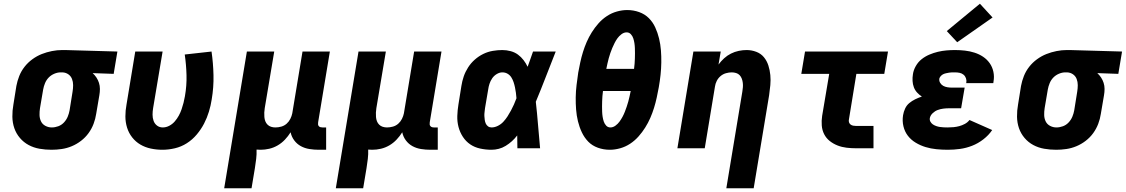

<svg xmlns="http://www.w3.org/2000/svg" viewBox="-20 -797 6051 1032"><path d="M257 8Q224 8 192.5 2.5Q161 -3 134 -17.5Q107 -32 87 -55.5Q67 -79 57 -108Q47 -137 46.5 -169.5Q46 -202 52 -235L68 -335Q73 -362 83.5 -388.5Q94 -415 112 -438Q130 -461 154 -478.5Q178 -496 204.5 -506.5Q231 -517 259 -522.5Q287 -528 314 -528Q318 -528 322.5 -528Q327 -528 331 -528L611 -520L591 -400L478 -404Q490 -393 498.5 -380Q507 -367 512 -351.5Q517 -336 517 -319Q517 -302 514 -285L497 -185Q493 -158 483 -131.5Q473 -105 456 -81.5Q439 -58 415.5 -40Q392 -22 365.5 -11Q339 0 311.5 4Q284 8 257 8ZM258 -112Q276 -112 293.5 -118.5Q311 -125 324 -139Q337 -153 344 -170Q351 -187 354 -204L370 -304Q373 -322 373 -339.5Q373 -357 367 -372.5Q361 -388 347.5 -397.5Q334 -407 316 -408H311Q310 -408 308.5 -408Q307 -408 306 -408Q289 -408 271.5 -400.5Q254 -393 241.5 -380Q229 -367 222 -350Q215 -333 212 -316L195 -216Q192 -197 192.5 -178.5Q193 -160 200.5 -144.5Q208 -129 224 -120.5Q240 -112 258 -112Z M853 8Q821 8 790.5 1.5Q760 -5 734.5 -20Q709 -35 690.5 -58.5Q672 -82 663 -111Q654 -140 654 -171.5Q654 -203 660 -235L707 -520H854L803 -216Q800 -198 800 -180.5Q800 -163 805.5 -147.5Q811 -132 824 -122Q837 -112 855 -112Q873 -112 890 -121Q907 -130 919.5 -144.5Q932 -159 941 -175.5Q950 -192 956 -209.5Q962 -227 966.5 -244.5Q971 -262 974 -280Q984 -337 982.5 -393Q981 -449 973 -504L1117 -520Q1126 -458 1127.5 -393Q1129 -328 1118 -263Q1113 -230 1103 -197Q1093 -164 1077 -133Q1061 -102 1037.5 -74Q1014 -46 984 -27Q954 -8 920 0Q886 8 853 8Z M1185 215 1307 -520H1454L1403 -216Q1401 -204 1400.5 -192Q1400 -180 1401 -168Q1402 -156 1406 -145.5Q1410 -135 1418 -127Q1426 -119 1437 -115.5Q1448 -112 1460 -112Q1476 -112 1492 -116.5Q1508 -121 1520.5 -132Q1533 -143 1540.5 -158Q1548 -173 1551 -188L1606 -520H1753L1690 -140Q1689 -134 1689.5 -128.5Q1690 -123 1693.5 -119Q1697 -115 1702 -113.5Q1707 -112 1713 -112H1733V8H1693Q1668 8 1643 4Q1618 0 1597 -11.5Q1576 -23 1561.5 -42.5Q1547 -62 1542 -86Q1529 -65 1511.5 -46.5Q1494 -28 1472.5 -15.5Q1451 -3 1427.5 2.5Q1404 8 1381 8Q1375 8 1370 7.5Q1365 7 1359 7Q1360 32 1357 57Q1354 82 1350 107L1332 215Z M1785 215 1907 -520H2054L2003 -216Q2001 -204 2000.5 -192Q2000 -180 2001 -168Q2002 -156 2006 -145.5Q2010 -135 2018 -127Q2026 -119 2037 -115.5Q2048 -112 2060 -112Q2076 -112 2092 -116.5Q2108 -121 2120.5 -132Q2133 -143 2140.5 -158Q2148 -173 2151 -188L2206 -520H2353L2290 -140Q2289 -134 2289.5 -128.5Q2290 -123 2293.5 -119Q2297 -115 2302 -113.5Q2307 -112 2313 -112H2333V8H2293Q2268 8 2243 4Q2218 0 2197 -11.5Q2176 -23 2161.5 -42.5Q2147 -62 2142 -86Q2129 -65 2111.5 -46.5Q2094 -28 2072.5 -15.5Q2051 -3 2027.5 2.5Q2004 8 1981 8Q1975 8 1970 7.5Q1965 7 1959 7Q1960 32 1957 57Q1954 82 1950 107L1932 215Z M2622 8Q2591 8 2561 1.5Q2531 -5 2507.5 -21Q2484 -37 2468 -61.5Q2452 -86 2444.5 -114.5Q2437 -143 2438 -173.5Q2439 -204 2444 -235L2460 -335Q2464 -361 2472.5 -386Q2481 -411 2496 -434.5Q2511 -458 2532 -476.5Q2553 -495 2577.5 -507Q2602 -519 2628.5 -523.5Q2655 -528 2680 -528Q2703 -528 2725 -522Q2747 -516 2764 -503.5Q2781 -491 2794 -474Q2807 -457 2816 -438Q2823 -458 2830.5 -478.5Q2838 -499 2845 -520H2967Q2940 -452 2914 -384.5Q2888 -317 2860 -250Q2867 -188 2872 -125Q2877 -62 2883 0H2761Q2761 -17 2760.5 -34Q2760 -51 2760 -69Q2747 -52 2731.5 -38Q2716 -24 2698 -13Q2680 -2 2660.5 3Q2641 8 2622 8ZM2622 -112Q2639 -112 2656 -120.5Q2673 -129 2685.5 -142.5Q2698 -156 2708 -171.5Q2718 -187 2726.5 -203Q2735 -219 2742.5 -235.5Q2750 -252 2756 -269Q2755 -284 2753 -298.5Q2751 -313 2748 -327.5Q2745 -342 2740.5 -355.5Q2736 -369 2728.5 -381Q2721 -393 2708.5 -400.5Q2696 -408 2680 -408Q2665 -408 2650 -399Q2635 -390 2625.5 -376Q2616 -362 2611 -346.5Q2606 -331 2604 -316L2587 -216Q2586 -205 2584.5 -194.5Q2583 -184 2583.5 -173.5Q2584 -163 2585.5 -152.5Q2587 -142 2591 -133Q2595 -124 2603 -118Q2611 -112 2622 -112Z M3258 8Q3224 8 3193.5 -3Q3163 -14 3142 -35.5Q3121 -57 3107.5 -85.5Q3094 -114 3086.5 -145Q3079 -176 3076.5 -208.5Q3074 -241 3074.5 -274Q3075 -307 3079 -340Q3083 -373 3088 -407Q3093 -434 3099 -462Q3105 -490 3113.5 -517.5Q3122 -545 3133.5 -571.5Q3145 -598 3161 -623.5Q3177 -649 3197 -671.5Q3217 -694 3242 -710.5Q3267 -727 3295.5 -735Q3324 -743 3351 -743Q3385 -743 3415.5 -732Q3446 -721 3467.5 -699.5Q3489 -678 3502 -649.5Q3515 -621 3522.5 -590Q3530 -559 3532.5 -526.5Q3535 -494 3534.5 -461Q3534 -428 3530.5 -395Q3527 -362 3521 -328Q3516 -301 3510 -273Q3504 -245 3495.5 -217.5Q3487 -190 3475.5 -163.5Q3464 -137 3448 -111.5Q3432 -86 3412 -63.5Q3392 -41 3367 -24.5Q3342 -8 3313.5 0Q3285 8 3258 8ZM3239 -427H3388Q3390 -441 3391 -455Q3392 -469 3392.5 -483Q3393 -497 3393 -510.5Q3393 -524 3392.5 -538Q3392 -552 3390 -565Q3388 -578 3384 -590.5Q3380 -603 3371 -613Q3362 -623 3348 -623Q3334 -623 3321 -613.5Q3308 -604 3299 -591.5Q3290 -579 3283.5 -566Q3277 -553 3271 -539Q3265 -525 3260.5 -511.5Q3256 -498 3252 -484Q3248 -470 3245 -455.5Q3242 -441 3239 -427ZM3261 -112Q3275 -112 3288 -121.5Q3301 -131 3310 -143.5Q3319 -156 3326 -169Q3333 -182 3338.5 -196Q3344 -210 3348.5 -223.5Q3353 -237 3357 -251Q3361 -265 3364 -279.5Q3367 -294 3370 -308H3221Q3219 -294 3218 -280Q3217 -266 3216.5 -252Q3216 -238 3216 -224.5Q3216 -211 3216.5 -197Q3217 -183 3219 -170Q3221 -157 3225 -144.5Q3229 -132 3238 -122Q3247 -112 3261 -112Z M3884 215 3970 -304Q3970 -304 3970 -304Q3970 -304 3970 -304Q3972 -316 3973 -328Q3974 -340 3972.5 -352Q3971 -364 3967 -374.5Q3963 -385 3955.5 -393Q3948 -401 3936.5 -404.5Q3925 -408 3913 -408Q3898 -408 3882 -403.5Q3866 -399 3853 -388Q3840 -377 3832.5 -362Q3825 -347 3823 -332L3768 0H3621L3707 -520H3854L3842 -450Q3855 -468 3872 -483.5Q3889 -499 3909 -509Q3929 -519 3950.5 -523.5Q3972 -528 3993 -528Q4020 -528 4045 -518.5Q4070 -509 4086 -489.5Q4102 -470 4110 -445Q4118 -420 4120.5 -393.5Q4123 -367 4120.5 -339.5Q4118 -312 4114 -285L4031 215Z M4582 0Q4556 0 4530.5 -3Q4505 -6 4482 -15Q4459 -24 4440 -39Q4421 -54 4410 -75.5Q4399 -97 4397 -122.5Q4395 -148 4399 -174L4437 -400H4287L4307 -520H4753L4733 -400H4583L4543 -155Q4541 -147 4543.5 -139.5Q4546 -132 4552 -127.5Q4558 -123 4566 -121.5Q4574 -120 4582 -120H4675V0Z M5074 8Q5044 8 5013.5 5Q4983 2 4955 -6.5Q4927 -15 4902 -30Q4877 -45 4860 -67Q4843 -89 4836 -118Q4829 -147 4834 -178Q4837 -196 4845 -213.5Q4853 -231 4867.5 -243Q4882 -255 4899.5 -263.5Q4917 -272 4935 -278Q4921 -287 4909.5 -299.5Q4898 -312 4892 -328Q4886 -344 4885 -362Q4884 -380 4887 -398Q4890 -420 4902.5 -442Q4915 -464 4934 -479Q4953 -494 4975.5 -503.5Q4998 -513 5021 -518.5Q5044 -524 5067 -526Q5090 -528 5113 -528Q5140 -528 5166.5 -525Q5193 -522 5218 -514Q5243 -506 5264 -492Q5285 -478 5299.5 -457.5Q5314 -437 5319.5 -411Q5325 -385 5320 -358Q5320 -356 5319.5 -354Q5319 -352 5319 -350H5173Q5173 -351 5173 -351.5Q5173 -352 5174 -353Q5176 -365 5172 -376.5Q5168 -388 5159 -395.5Q5150 -403 5138 -405.5Q5126 -408 5113 -408Q5105 -408 5097 -408Q5089 -408 5081.5 -406.5Q5074 -405 5066 -403.5Q5058 -402 5050.5 -398.5Q5043 -395 5037 -388.5Q5031 -382 5029 -375Q5027 -362 5033.5 -351.5Q5040 -341 5050 -335.5Q5060 -330 5072.5 -328Q5085 -326 5098 -326H5165L5146 -215H5079Q5065 -215 5049.5 -213Q5034 -211 5019.5 -205.5Q5005 -200 4993 -188.5Q4981 -177 4978 -163Q4976 -152 4981 -143Q4986 -134 4994 -128.5Q5002 -123 5012 -119.5Q5022 -116 5032 -114.5Q5042 -113 5053 -112.5Q5064 -112 5074 -112Q5090 -112 5105.5 -113.5Q5121 -115 5136 -119Q5151 -123 5166 -131Q5181 -139 5191 -152L5313 -98Q5294 -70 5265.5 -48Q5237 -26 5205 -13.5Q5173 -1 5140 3.5Q5107 8 5074 8ZM5125 -570 5069 -630 5247 -777 5315 -703Z M5657 8Q5624 8 5592.5 2.5Q5561 -3 5534 -17.5Q5507 -32 5487 -55.5Q5467 -79 5457 -108Q5447 -137 5446.5 -169.5Q5446 -202 5452 -235L5468 -335Q5473 -362 5483.5 -388.5Q5494 -415 5512 -438Q5530 -461 5554 -478.5Q5578 -496 5604.5 -506.5Q5631 -517 5659 -522.5Q5687 -528 5714 -528Q5718 -528 5722.5 -528Q5727 -528 5731 -528L6011 -520L5991 -400L5878 -404Q5890 -393 5898.5 -380Q5907 -367 5912 -351.5Q5917 -336 5917 -319Q5917 -302 5914 -285L5897 -185Q5893 -158 5883 -131.5Q5873 -105 5856 -81.5Q5839 -58 5815.5 -40Q5792 -22 5765.5 -11Q5739 0 5711.5 4Q5684 8 5657 8ZM5658 -112Q5676 -112 5693.5 -118.5Q5711 -125 5724 -139Q5737 -153 5744 -170Q5751 -187 5754 -204L5770 -304Q5773 -322 5773 -339.5Q5773 -357 5767 -372.5Q5761 -388 5747.5 -397.5Q5734 -407 5716 -408H5711Q5710 -408 5708.5 -408Q5707 -408 5706 -408Q5689 -408 5671.5 -400.5Q5654 -393 5641.5 -380Q5629 -367 5622 -350Q5615 -333 5612 -316L5595 -216Q5592 -197 5592.5 -178.5Q5593 -160 5600.5 -144.5Q5608 -129 5624 -120.5Q5640 -112 5658 -112Z"/></svg>

Font: Iosevka SS04 Heavy Extended
Style: Italic
Weight: 900
Width: 7
Italic angle: -9°
Monospace: yes
Designer: Belleve Invis
Foundry: Belleve Invis
Version: Version 19.0.0; ttfautohint (v1.8.4)